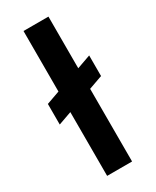

<svg xmlns="http://www.w3.org/2000/svg" viewBox="-183 -749 649 800"><g transform="rotate(-30 142.0 -348.5)"><path d="M17 -383 267 -472V-373L17 -284ZM81 0V-697H201V0Z"/></g></svg>

Font: Bricolage Grotesque 24pt Condensed SemiBold
Style: Regular
Weight: 600
Width: 3
Designer: Mathieu Triay
Foundry: Atelier Triay
Version: Version 1.001;gftools[0.9.33.dev8+g029e19f]